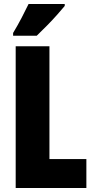

<svg xmlns="http://www.w3.org/2000/svg" viewBox="-20 -947 468 967"><path d="M59 0V-714H229V-146H415V0ZM306 -917Q292 -900 268.5 -873.5Q245 -847 217.5 -819Q190 -791 165 -767H46V-781Q70 -821 89 -857.5Q108 -894 124 -927H306Z"/></svg>

Font: Noto Sans ExtraCondensed Black
Style: Regular
Weight: 900
Width: 2
Designer: Monotype Design Team
Foundry: Monotype Imaging Inc.
Version: Version 2.013; ttfautohint (v1.8.4.7-5d5b)